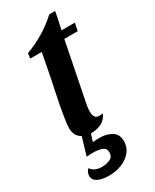

<svg xmlns="http://www.w3.org/2000/svg" viewBox="-220 -669 792 980"><g transform="rotate(-30 175.5 -179.0)"><path d="M138 21Q105 21 80.5 1Q56 -19 56 -58Q56 -77 61.5 -112Q67 -147 74.5 -187Q82 -227 90 -263Q98 -299 102 -320L130 -465H62L66 -495Q117 -513 167 -543Q217 -573 259 -612H294L273 -510H351L342 -465H263L197 -133Q194 -119 192 -106Q190 -93 190 -82Q189 -52 202 -41.5Q215 -31 244 -38Q228 -4 200 8.5Q172 21 138 21ZM111 254Q72 254 47.5 241.5Q23 229 23 205Q23 195 27 185Q31 175 40 168Q58 197 105 197Q129 197 151 187.5Q173 178 173 151Q173 126 150.5 118.5Q128 111 99 111Q89 111 80 111.5Q71 112 61 113L98 -11H149L126 64Q134 63 145 62.5Q156 62 165 62Q207 62 236.5 80Q266 98 266 139Q266 173 245.5 199Q225 225 190 239.5Q155 254 111 254Z"/></g></svg>

Font: Sansita Swashed Medium
Style: Regular
Weight: 500
Designer: Pablo Cosgaya
Foundry: Omnibus-Type
Version: Version 1.003; ttfautohint (v1.8.3)